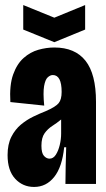

<svg xmlns="http://www.w3.org/2000/svg" viewBox="-20 -728 420 760"><path d="M115 12Q70 12 40 -20.5Q10 -53 10 -114Q10 -157 25 -186.5Q40 -216 63 -235Q86 -254 112 -266.5Q138 -279 161 -288Q200 -305 212 -319.5Q224 -334 224 -364Q224 -431 189 -431Q179 -431 169 -422Q159 -413 154.5 -387Q150 -361 155 -310L21 -324Q17 -391 32 -433Q47 -475 73.5 -498.5Q100 -522 132 -531Q164 -540 195 -540Q277 -540 318.5 -487.5Q360 -435 360 -325V-202Q360 -151 360 -100.5Q360 -50 360 0H239Q239 -36 240 -72Q241 -108 242 -145H234Q226 -67 194.5 -27.5Q163 12 115 12ZM176 -100Q191 -100 201 -115.5Q211 -131 216.5 -154Q222 -177 222 -199V-255Q205 -241 187 -229.5Q169 -218 156.5 -200.5Q144 -183 144 -151Q144 -122 154 -111Q164 -100 176 -100ZM72 -708 195 -658 317 -708V-611L195 -561L72 -611Z"/></svg>

Font: Bricolage Grotesque 48pt Condensed Bricolage Grotesque 48pt Condensed Regular
Style: Bold
Weight: 700
Width: 3
Designer: Mathieu Triay
Foundry: Atelier Triay
Version: Version 1.000; ttfautohint (v1.8.4.7-5d5b);gftools[0.9.32]